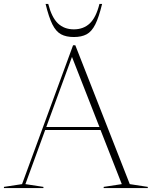

<svg xmlns="http://www.w3.org/2000/svg" viewBox="-28 -955 770 975"><path d="M631 -20 722.5 -6V0H498.5V-6L590.5 -20L482.5 -295H201.5L101 -20L192.5 -6V0H-8V-6L84 -20L343 -725H354.5ZM207 -310H477L337.5 -666ZM347 -806Q396 -806 428 -836.2Q460 -866.5 477 -935H490.5Q474 -867 455.8 -830.8Q437.5 -794.5 411.8 -780.8Q386 -767 347 -767Q308 -767 282.2 -780.8Q256.5 -794.5 238.2 -830.8Q220 -867 203.5 -935H217Q234.5 -866.5 266.2 -836.2Q298 -806 347 -806Z"/></svg>

Font: Newsreader Display ExtraLight
Style: Regular
Weight: 275
Designer: Hugues Gentile
Foundry: Production Type
Version: Version 1.001